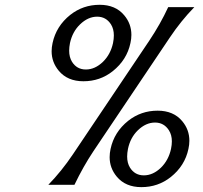

<svg xmlns="http://www.w3.org/2000/svg" viewBox="-20 -767 844 797"><path d="M566.9 9.8Q501 9.8 464.8 -33.7Q435.1 -69.3 435.1 -114.7Q435.1 -131.3 439 -148.9Q454.1 -219.2 512.2 -265.6Q565.4 -307.6 634.3 -307.6Q700.2 -307.6 736.3 -264.2Q766.1 -229 766.1 -182.6Q766.1 -166.5 762.2 -148.9Q747.6 -79.1 689 -32.2Q636.2 9.8 566.9 9.8ZM577.1 -39.1Q615.2 -39.1 648.4 -71.3Q679.7 -102.1 689.9 -148.9Q693.4 -165.5 693.4 -180.2Q693.4 -207 681.2 -226.1Q660.6 -258.3 623.5 -258.3Q585.4 -258.3 552.2 -226.1Q521 -195.8 511.2 -148.9Q507.8 -131.8 507.8 -117.2Q507.8 -90.3 519.5 -71.3Q539.6 -39.1 577.1 -39.1ZM393.6 -747.1Q459.5 -747.1 495.6 -703.6Q525.4 -668.5 525.4 -622.1Q525.4 -606 521.5 -588.4Q506.8 -518.6 448.2 -471.7Q395.5 -429.7 326.2 -429.7Q260.3 -429.7 224.1 -473.1Q194.3 -508.8 194.3 -554.2Q194.3 -570.8 198.2 -588.4Q213.4 -658.7 271.5 -705.1Q324.7 -747.1 393.6 -747.1ZM383.3 -697.8Q345.2 -697.8 312 -665.5Q280.8 -635.3 270.5 -588.4Q267.1 -571.3 267.1 -556.6Q267.1 -529.8 278.8 -510.7Q298.8 -478.5 336.4 -478.5Q374.5 -478.5 407.7 -510.7Q439 -541.5 449.2 -588.4Q452.6 -605.5 452.6 -620.1Q452.6 -646.5 440.9 -665.5Q420.4 -697.8 383.3 -697.8ZM180.7 0Q235.8 -56.6 282.7 -126.5L599.6 -598.1Q646 -667.5 678.2 -737.3H786.6Q731.4 -680.7 684.6 -610.8L367.7 -139.2Q325.7 -76.2 289.1 0Z"/></svg>

Font: Classica
Style: Book Oblique
Weight: 400
Italic angle: -12°
Designer: Wojciech Kalinowski "wmk69" (wmk69@o2.pl)
Foundry: Wojciech Kalinowski "wmk69" (wmk69@o2.pl)
Version: Version 2.1.1; 2021-05-14